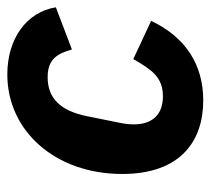

<svg xmlns="http://www.w3.org/2000/svg" viewBox="-46 -532 589 538"><g transform="rotate(-90 249.0 -262.5)"><path d="M237 12C337 12 414 -37 460 -134L353 -184C324 -134 303 -101 249 -101C194 -101 170 -134 170 -183C170 -197 172 -211 175 -225L193 -314C208 -388 243 -424 302 -424C353 -424 368 -397 380 -356L498 -401C485 -483 410 -537 310 -537C151 -537 31 -402 31 -215C31 -52 123 12 237 12Z"/></g></svg>

Font: Braiins Sans
Style: Bold Italic
Weight: 700
Italic angle: -11.31°
Designer: Mike Abbink, Paul van der Laan, Pieter van Rosmalen, Jiri Chlebus, Lubos Buracinsky
Foundry: Bold Monday, Sudetype
Version: Version 1.000;hotconv 1.0.109;makeotfexe 2.5.65596